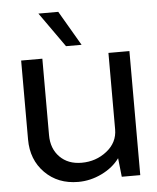

<svg xmlns="http://www.w3.org/2000/svg" viewBox="-53 -796 693 848"><g transform="rotate(-5 293.0 -372.0)"><path d="M258 -596 149 -750H237L327 -596ZM535 -550V0H453L444 -83Q415 -43 364.5 -18.5Q314 6 260 6Q170 6 112.5 -52Q55 -110 55 -200V-550H149V-211Q149 -151 185.5 -114Q222 -77 282 -77Q346 -77 394 -115Q442 -153 442 -211V-550Z"/></g></svg>

Font: Oakes Grotesk
Style: Regular
Weight: 400
Designer: Samuel Oakes
Foundry: Samuel Oakes
Version: Version 1.000;PS 001.000;hotconv 1.0.88;makeotf.lib2.5.64775